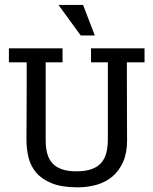

<svg xmlns="http://www.w3.org/2000/svg" viewBox="-20 -762 631 790"><path d="M16.6 -505.4V-563H237.3V-505.4H168V-184.6Q168 -153.3 174.6 -129.6Q181.2 -106 196 -89.8Q210.9 -73.7 235.1 -65.4Q259.3 -57.1 293.9 -57.1Q331.1 -57.1 356.2 -65.9Q381.3 -74.7 396.2 -91.6Q411.1 -108.4 417.5 -133.3Q423.8 -158.2 423.8 -189.9V-505.4H354.5V-563H574.7V-505.4H502Q502 -447.3 502.2 -393.3Q502.4 -339.4 502.4 -296.1Q502.4 -252.9 502.7 -223.6Q502.9 -194.3 502.9 -185.5Q502.9 -132.8 486.6 -95.9Q470.2 -59.1 442.4 -35.6Q414.6 -12.2 377.7 -1.7Q340.8 8.8 299.8 8.8Q234.4 8.8 193.4 -7.8Q152.3 -24.4 129.2 -51.5Q106 -78.6 97.4 -113.8Q88.9 -148.9 88.9 -186.5Q88.9 -189.5 88.9 -204.6Q88.9 -219.7 89.1 -242.4Q89.4 -265.1 89.4 -293.2Q89.4 -321.3 89.6 -350.1Q89.8 -378.9 89.8 -405.8Q89.8 -432.6 89.8 -453.1V-505.4ZM312 -616.2 220.7 -741.7H321.8L370.1 -616.2Z"/></svg>

Font: Rokkitt
Style: Regular
Weight: 400
Version: Version 1.2; ttfautohint (v1.5) -l 7 -r 28 -G 50 -x 13 -D la